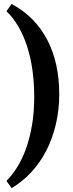

<svg xmlns="http://www.w3.org/2000/svg" viewBox="-20 -801 372 975"><path d="M280.8 -323.2Q280.8 -243.2 263.9 -170.9Q247.1 -98.6 215.8 -37.4Q184.6 23.9 139.6 72.5Q94.7 121.1 39.1 154.3L12.7 117.7Q42 88.4 67.6 47.4Q93.3 6.3 112.3 -46.9Q131.3 -100.1 142.6 -165.5Q153.8 -231 153.8 -309.6Q153.8 -380.4 144.8 -444.8Q135.7 -509.3 117.9 -564.7Q100.1 -620.1 73.7 -665.5Q47.4 -710.9 12.7 -744.1L39.1 -780.8Q99.6 -748.5 145 -702.1Q190.4 -655.8 220.7 -597.4Q251 -539.1 265.9 -470Q280.8 -400.9 280.8 -323.2Z"/></svg>

Font: Gentium Basic
Style: Bold
Weight: 700
Designer: J. Victor Gaultney and Annie Olsen
Foundry: SIL International
Version: Version 1.100